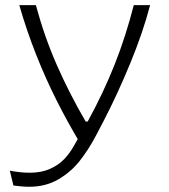

<svg xmlns="http://www.w3.org/2000/svg" viewBox="-20 -520 660 752"><path d="M315.5 -44H323.5Q385.5 -157.5 429 -267.2Q472.5 -377 504 -500H568Q539.5 -391.5 489.5 -270.5Q439.5 -149.5 386 -46.5L357 9Q326.5 67 291.5 111Q256.5 155 207.2 183.2Q158 211.5 94.5 211.5Q66.5 211.5 32.5 206.5L18.5 148.5Q60 156.5 97 156.5Q142.5 156.5 176.2 141.2Q210 126 231.5 103.2Q253 80.5 268.5 53L295 6L305 23L296.5 45Q245 -40.5 201.8 -126.5Q158.5 -212.5 121.5 -306Q84.5 -399.5 55.5 -500H120.5Q153.5 -377 202.5 -265.5Q251.5 -154 315.5 -44Z"/></svg>

Font: Monaspace Argon Var ExtraLight
Style: Regular
Weight: 200
Designer: Riley Cran and the Lettermatic Team
Version: Version 1.200 (Monaspace Argon Var)